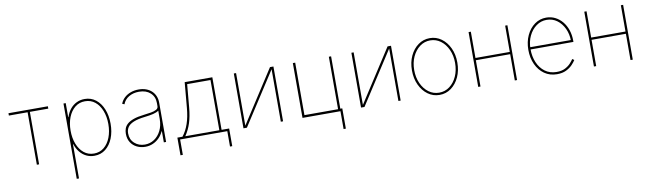

<svg xmlns="http://www.w3.org/2000/svg" viewBox="-41 -1116 6360 1883"><g transform="rotate(-10 3138.5 -175.0)"><path d="M59.6 -522.5V-545.9H452.1V-522.5H268.6V0H246.1V-522.5Z M607.4 204.1V-545.9H629.9V-406.2H632.8Q647 -451.7 674.1 -484.9Q701.2 -518.1 738 -535.9Q774.9 -553.7 818.4 -553.7Q882.3 -553.7 929.4 -516.6Q976.6 -479.5 1002.4 -415.5Q1028.3 -351.6 1028.3 -271.5Q1028.3 -190.9 1002.7 -126.7Q977.1 -62.5 929.9 -25.4Q882.8 11.7 818.4 11.7Q774.4 11.7 737.8 -6.3Q701.2 -24.4 674.3 -57.9Q647.5 -91.3 632.8 -136.7H629.9V204.1ZM818.4 -10.7Q876 -10.7 918 -45.2Q960 -79.6 982.9 -138.7Q1005.9 -197.8 1005.9 -271.5Q1005.9 -345.2 982.9 -404.1Q960 -462.9 918 -497.1Q876 -531.2 818.4 -531.2Q760.7 -531.2 718.5 -497.1Q676.3 -462.9 653.1 -404.1Q629.9 -345.2 629.9 -271.5Q629.9 -197.8 652.8 -138.7Q675.8 -79.6 718 -45.2Q760.3 -10.7 818.4 -10.7Z M1325.2 11.7Q1280.3 11.7 1242.2 -6.8Q1204.1 -25.4 1181.2 -61Q1158.2 -96.7 1158.2 -147.5Q1158.2 -175.3 1167 -199.7Q1175.8 -224.1 1198.2 -243.9Q1220.7 -263.7 1261 -278.1Q1301.3 -292.5 1364.3 -299.8Q1402.3 -304.2 1435.8 -309.8Q1469.2 -315.4 1490 -326.9Q1510.7 -338.4 1510.7 -359.4V-391.6Q1510.7 -455.1 1468.5 -493.2Q1426.3 -531.2 1356.4 -531.2Q1298.8 -531.2 1255.6 -505.9Q1212.4 -480.5 1195.3 -434.6L1173.8 -443.4Q1187 -477.5 1213.6 -502.2Q1240.2 -526.9 1277.1 -540.3Q1314 -553.7 1356.4 -553.7Q1397.9 -553.7 1430.7 -541.5Q1463.4 -529.3 1486.3 -507.3Q1509.3 -485.4 1521.2 -455.8Q1533.2 -426.3 1533.2 -391.6V0H1510.7V-110.4H1507.8Q1491.2 -73.7 1463.9 -46.4Q1436.5 -19 1401.4 -3.7Q1366.2 11.7 1325.2 11.7ZM1325.2 -10.7Q1377 -10.7 1418.9 -38.8Q1460.9 -66.9 1485.8 -117.2Q1510.7 -167.5 1510.7 -233.4V-315.4Q1500.5 -308.1 1486.6 -302.2Q1472.7 -296.4 1455.3 -292Q1438 -287.6 1417.2 -284.4Q1396.5 -281.2 1373 -278.3Q1299.8 -270 1257.8 -252.4Q1215.8 -234.9 1198.2 -208.7Q1180.7 -182.6 1180.7 -147.5Q1180.7 -85.9 1222.4 -48.3Q1264.2 -10.7 1325.2 -10.7Z M1649.4 153.3V-22.5H1700.2Q1719.7 -47.4 1734.9 -75.9Q1750 -104.5 1761.5 -137.9Q1772.9 -171.4 1780.5 -210Q1788.1 -248.5 1792 -293L1814.5 -545.9H2089.8V-22.5H2165V153.3H2142.6V0H1672.9V153.3ZM1728.5 -22.5H2067.4V-522.5H1835L1814.5 -293Q1806.6 -206.1 1786.1 -141.8Q1765.6 -77.6 1728.5 -22.5Z M2326.2 -22.5 2664.1 -545.9H2698.2V0H2675.8V-522.5L2337.9 0H2303.7V-545.9H2326.2Z M3272.5 -545.9V0H2891.6V-545.9H2915V-23.4H3250V-545.9ZM3292 -24.4V177.7H3269.5V-24.4Z M3497.1 -22.5 3835 -545.9H3869.1V0H3846.7V-522.5L3508.8 0H3474.6V-545.9H3497.1Z M4255.9 11.7Q4191.4 11.7 4140.1 -25.6Q4088.9 -63 4059.1 -127Q4029.3 -190.9 4029.3 -271.5Q4029.3 -352.1 4059.1 -415.8Q4088.9 -479.5 4140.1 -516.6Q4191.4 -553.7 4255.9 -553.7Q4319.8 -553.7 4370.8 -516.6Q4421.9 -479.5 4451.7 -415.5Q4481.4 -351.6 4481.4 -271.5Q4481.4 -190.9 4451.9 -127Q4422.4 -63 4371.3 -25.6Q4320.3 11.7 4255.9 11.7ZM4255.9 -10.7Q4314 -10.7 4359.9 -44.9Q4405.8 -79.1 4432.4 -138.2Q4459 -197.3 4459 -271.5Q4459 -345.2 4432.1 -404.1Q4405.3 -462.9 4359.4 -497.1Q4313.5 -531.2 4255.9 -531.2Q4198.2 -531.2 4152.1 -496.8Q4106 -462.4 4078.9 -403.8Q4051.8 -345.2 4051.8 -271.5Q4051.8 -197.3 4078.6 -138.2Q4105.5 -79.1 4151.6 -44.9Q4197.8 -10.7 4255.9 -10.7Z M5016.6 -284.2V-261.7H4656.2V-284.2ZM4664.1 -545.9V0H4641.6V-545.9ZM5028.3 -545.9V0H5005.9V-545.9Z M5425.8 11.7Q5354.5 11.7 5301 -25.6Q5247.6 -63 5218 -127.2Q5188.5 -191.4 5188.5 -271.5Q5188.5 -351.6 5218.3 -415.5Q5248 -479.5 5299.3 -516.6Q5350.6 -553.7 5415 -553.7Q5462.9 -553.7 5503.4 -533.4Q5543.9 -513.2 5574.2 -476.8Q5604.5 -440.4 5621.1 -391.6Q5637.7 -342.8 5637.7 -285.2V-272.5H5200.2V-294.9H5625.5L5615.7 -285.2Q5615.7 -353.5 5589.6 -409.4Q5563.5 -465.3 5518.3 -498.3Q5473.1 -531.2 5415 -531.2Q5358.9 -531.2 5312.5 -497.8Q5266.1 -464.4 5238.5 -407Q5210.9 -349.6 5210.9 -277.3V-274.4Q5210.9 -202.6 5236.1 -142.8Q5261.2 -83 5309.3 -46.9Q5357.4 -10.7 5425.8 -10.7Q5476.6 -10.7 5510.7 -28.6Q5544.9 -46.4 5565.9 -69.8Q5586.9 -93.3 5596.7 -109.4L5615.2 -96.7Q5603 -76.2 5578.9 -50.8Q5554.7 -25.4 5516.8 -6.8Q5479 11.7 5425.8 11.7Z M6168.9 -284.2V-261.7H5808.6V-284.2ZM5816.4 -545.9V0H5793.9V-545.9ZM6180.7 -545.9V0H6158.2V-545.9Z"/></g></svg>

Font: Inter Tight Thin
Style: Regular
Weight: 250
Designer: Rasmus Andersson
Foundry: rsms
Version: Version 3.004